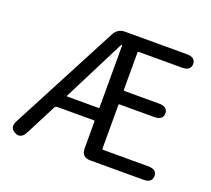

<svg xmlns="http://www.w3.org/2000/svg" viewBox="-125 -894 1167 1061"><g transform="rotate(20 459.0 -364.0)"><path d="M59 0Q20 -20 45 -66L375 -695Q395 -734 439 -734H801Q853 -734 853 -695Q853 -655 801 -655H547Q542 -655 542 -650V-430Q542 -425 547 -425H750Q802 -425 802 -386Q802 -346 750 -346H547Q542 -346 542 -341V-84Q542 -79 547 -79H812Q864 -79 864 -40Q864 0 812 0H501Q449 0 449 -52V-210Q449 -215 444 -215H229Q218 -215 213 -205L121 -26Q97 20 59 0ZM258 -292Q256 -288 261 -288H444Q449 -288 449 -293V-655Q449 -660 446.5 -660Q444 -660 439 -650Z"/></g></svg>

Font: Resource Han Rounded KR
Style: Regular
Weight: 400
Designer: Cyano Hao (round all glyphs); Ryoko NISHIZUKA 西塚涼子 (kana, bopomofo & ideographs); Paul D. Hunt (Latin, Greek & Cyrillic)
Foundry: Cyano Hao
Version: 0.990